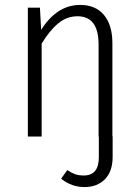

<svg xmlns="http://www.w3.org/2000/svg" viewBox="-20 -554 565 779"><path d="M437 -1V82Q437 142 405.5 173.5Q374 205 323 205Q270 205 228 171L253 136Q269 147 284 152.5Q299 158 320 158Q381 158 381 84V0H380V-371Q380 -431 358.5 -459.5Q337 -488 294 -488Q251 -488 216 -459Q181 -430 149 -377V0H93V-523H142L147 -433Q211 -534 305 -534Q368 -534 402 -493Q436 -452 436 -379V-1Z"/></svg>

Font: Fira Sans Condensed Light
Style: Regular
Weight: 300
Width: 3
Designer: bBox Type GmbH & Carrois Corporate GbR & Edenspiekermann AG
Foundry: bBox Type GmbH & Carrois Corporate GbR & Edenspiekermann AG
Version: Version 4.301